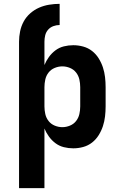

<svg xmlns="http://www.w3.org/2000/svg" viewBox="-20 -763 640 998"><path d="M79 -546Q79 -573 84.5 -600Q90 -627 103 -651Q116 -675 137 -693.5Q158 -712 183 -723Q208 -734 235.5 -738.5Q263 -743 290 -743V-633Q273 -633 257 -627Q241 -621 230 -608.5Q219 -596 215 -579.5Q211 -563 211 -546ZM79 215V-546H211V-425Q220 -447 234.5 -467Q249 -487 268.5 -501.5Q288 -516 312 -522Q336 -528 361 -528Q387 -528 412.5 -521Q438 -514 458.5 -498Q479 -482 493 -459.5Q507 -437 515 -412.5Q523 -388 526 -362Q529 -336 529 -310V-210Q529 -184 526 -158Q523 -132 515 -107.5Q507 -83 493 -60.5Q479 -38 458.5 -22Q438 -6 412.5 1Q387 8 361 8Q336 8 312 2Q288 -4 268.5 -18.5Q249 -33 234.5 -53Q220 -73 211 -95V215ZM304 -102Q324 -102 343.5 -110Q363 -118 375.5 -134Q388 -150 392.5 -170Q397 -190 397 -210V-310Q397 -330 392.5 -350Q388 -370 375.5 -386Q363 -402 343.5 -410Q324 -418 304 -418Q284 -418 264.5 -410Q245 -402 232.5 -386Q220 -370 215.5 -350Q211 -330 211 -310V-210Q211 -190 215.5 -170Q220 -150 232.5 -134Q245 -118 264.5 -110Q284 -102 304 -102Z"/></svg>

Font: Iosevka Extrabold Extended
Style: Regular
Weight: 800
Width: 7
Monospace: yes
Designer: Belleve Invis
Foundry: Belleve Invis
Version: Version 32.5.0; ttfautohint (v1.8.4)